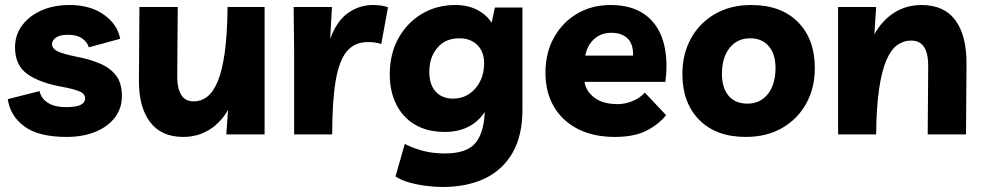

<svg xmlns="http://www.w3.org/2000/svg" viewBox="-20 -537 3932 767"><path d="M246 10Q135 10 78 -31.5Q21 -73 11 -141L138 -173Q144 -144 171 -126.5Q198 -109 245 -109Q320 -109 320 -144Q320 -162 298.5 -171.5Q277 -181 229 -190Q139 -206 89.5 -241Q40 -276 40 -348Q40 -397 68 -435Q96 -473 145 -495Q194 -517 258 -517Q341 -517 395.5 -478Q450 -439 460 -382L335 -348Q328 -370 307.5 -384Q287 -398 252 -398Q219 -398 203.5 -387Q188 -376 188 -361Q188 -343 209 -332.5Q230 -322 283 -311Q337 -301 378.5 -283.5Q420 -266 443.5 -235.5Q467 -205 467 -153Q467 -104 438.5 -67Q410 -30 360 -10Q310 10 246 10Z M712 10Q624 10 579 -50Q534 -110 535 -217L537 -509H690L688 -229Q688 -184 704 -158Q720 -132 754 -132Q783 -132 807 -150Q831 -168 849 -210Q867 -252 877.5 -325Q888 -398 889 -509H1037V0H884L891 -98Q861 -46 815 -18Q769 10 712 10Z M1503 -361Q1483 -369 1449 -369Q1397 -369 1366 -332.5Q1335 -296 1321 -214.5Q1307 -133 1307 0H1155V-330L1153 -509H1306L1299 -382Q1326 -455 1371.5 -486Q1417 -517 1469 -517Q1486 -517 1500.5 -515Q1515 -513 1530 -508Z M1748 210Q1718 210 1682.5 205.5Q1647 201 1615 192Q1583 183 1560 168L1597 38Q1630 55 1669.5 65.5Q1709 76 1757 76Q1841 76 1876 38Q1911 0 1916 -81L1917 -90Q1863 -10 1757 -10Q1687 -10 1638 -39Q1589 -68 1563 -120Q1537 -172 1537 -240Q1537 -322 1571.5 -384Q1606 -446 1665 -481.5Q1724 -517 1799 -517Q1849 -517 1886.5 -497.5Q1924 -478 1944 -446L1957 -507H2067V-99Q2067 5 2027.5 73.5Q1988 142 1916.5 176Q1845 210 1748 210ZM1815 -384Q1759 -384 1727 -346Q1695 -308 1695 -250Q1695 -199 1720.5 -171Q1746 -143 1790 -143Q1825 -143 1853 -161Q1881 -179 1897.5 -211Q1914 -243 1914 -284Q1914 -330 1887 -357Q1860 -384 1815 -384Z M2436 10Q2351 10 2289 -21.5Q2227 -53 2193 -110.5Q2159 -168 2159 -247Q2159 -327 2193.5 -388Q2228 -449 2286.5 -483Q2345 -517 2419 -517Q2503 -517 2556 -479Q2609 -441 2629.5 -371.5Q2650 -302 2638 -210H2315Q2321 -172 2355 -146.5Q2389 -121 2448 -121Q2475 -121 2505 -132.5Q2535 -144 2556 -167L2641 -77Q2608 -37 2559.5 -13.5Q2511 10 2436 10ZM2422 -406Q2382 -406 2354.5 -382Q2327 -358 2318 -315H2509Q2510 -362 2486.5 -384Q2463 -406 2422 -406Z M2981 -517Q3100 -517 3167.5 -449Q3235 -381 3235 -265Q3235 -186 3201 -124Q3167 -62 3105 -26Q3043 10 2959 10Q2841 10 2773.5 -58Q2706 -126 2706 -241Q2706 -321 2740 -383Q2774 -445 2836 -481Q2898 -517 2981 -517ZM2966 -123Q3017 -123 3047.5 -161.5Q3078 -200 3078 -265Q3078 -321 3051 -352.5Q3024 -384 2977 -384Q2925 -384 2894.5 -345.5Q2864 -307 2864 -242Q2864 -186 2890.5 -154.5Q2917 -123 2966 -123Z M3328 0V-509H3480L3473 -400Q3504 -456 3552.5 -486.5Q3601 -517 3661 -517Q3752 -517 3797 -455.5Q3842 -394 3841 -279L3839 0H3686L3688 -268Q3689 -320 3672.5 -347.5Q3656 -375 3620 -375Q3590 -375 3565 -357.5Q3540 -340 3521.5 -298Q3503 -256 3492 -183Q3481 -110 3480 0Z"/></svg>

Font: Livvic
Style: Bold
Weight: 700
Designer: Jacques Le Bailly, Baron von Fonthausen
Version: Version 1.001; ttfautohint (v1.8.2)